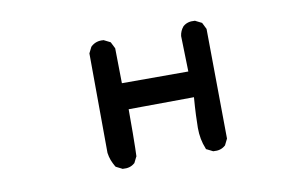

<svg xmlns="http://www.w3.org/2000/svg" viewBox="-58 -566 1116 699"><g transform="rotate(-10 500.0 -217.0)"><path d="M342.3 24.4 322.8 14.6 320.3 13.2 318.8 11.2Q315.4 5.4 312.3 -1Q309.1 -7.3 306.6 -13.9Q304.2 -20.5 302.5 -27.3Q300.8 -34.2 299.8 -41.5V-42.5V-43L297.9 -407.2V-409.7L298.8 -411.6L308.6 -431.2L309.6 -432.6L311 -434.1Q329.6 -450.7 355.5 -448.2H357.4L358.9 -447.3L378.4 -437.5L381.3 -436L382.8 -433.1L392.6 -413.6L393.6 -411.6V-409.2L395.5 -282.2H641.1L637.7 -412.6V-413.6V-414.1Q640.1 -432.6 651.9 -446.8L652.3 -447.3L652.8 -447.8Q669.4 -462.4 695.3 -460H697.3L698.7 -459L718.3 -449.2L721.2 -447.8L722.7 -444.8L732.4 -425.3L733.4 -423.3V-420.9L737.3 -19.5V-17.1L736.3 -15.1L726.6 4.4L725.6 6.3L724.1 7.3Q707.5 22 681.6 19.5H679.7L678.2 18.6L658.7 8.8L655.3 7.3L654.3 3.9Q639.6 -31.2 639.6 -73.7Q639.6 -92.8 640.9 -121.1Q642.1 -149.4 645 -186.5L403.3 -184.6Q403.3 -131.8 403.1 -97.2Q402.8 -62.5 402.3 -41.3Q401.9 -20 401.4 -12.7V-10.7L400.4 -9.3L390.6 10.3L389.6 12.2L388.2 13.2Q371.6 27.8 345.7 25.4H343.8Z"/></g></svg>

Font: NaikaiFont
Style: Bold
Weight: 700
Version: Version 1.89